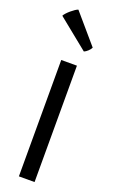

<svg xmlns="http://www.w3.org/2000/svg" viewBox="-180 -988 610 1028"><g transform="rotate(20 125.0 -474.0)"><path d="M80.6 0H169.9V-663.1H80.6ZM178.7 -747.1C192.4 -752.4 210.4 -769 216.3 -782.7L74.7 -947.8C56.6 -942.4 13.7 -906.2 4.9 -887.7Z"/></g></svg>

Font: Basic
Style: Regular
Weight: 400
Designer: Magnus Gaarde
Foundry: Magnus Gaarde
Version: Version 1.001